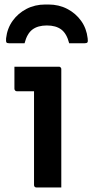

<svg xmlns="http://www.w3.org/2000/svg" viewBox="-20 -832 410 852"><path d="M131 -11Q131 -42 131 -83.5Q131 -125 131 -172Q131 -219 131 -266Q131 -313 131 -355Q131 -397 131 -427H122Q115 -427 107 -427Q99 -427 90 -427Q81 -427 72 -427Q63 -427 55 -427Q50 -427 47 -430.5Q44 -434 44 -438Q44 -462 44 -487Q44 -512 44 -536Q60 -536 81 -536Q102 -536 124.5 -536Q147 -536 168.5 -536Q190 -536 209 -536Q228 -536 241 -536Q245 -536 247 -534.5Q249 -533 250.5 -531Q252 -529 252 -525Q252 -477 252 -422Q252 -367 252 -310.5Q252 -254 252 -199.5Q252 -145 252 -95Q252 -80 252 -64Q252 -48 252 -32Q252 -16 252 0Q223 0 197.5 0Q172 0 142 0Q137 0 134 -3Q131 -6 131 -11ZM188 -719Q148 -719 124 -701Q100 -683 89 -640Q72 -640 55 -640Q38 -640 21 -640Q11 -640 8.5 -644Q6 -648 7 -662Q12 -706 36 -739.5Q60 -773 97.5 -792.5Q135 -812 181 -812H195Q241 -812 278.5 -792.5Q316 -773 340 -739.5Q364 -706 369 -662Q371 -648 368 -644Q365 -640 355 -640Q338 -640 321 -640Q304 -640 287 -640Q276 -683 252 -701Q228 -719 188 -719Z"/></svg>

Font: Recursive SemiBold
Style: Regular
Weight: 600
Version: Version 1.085